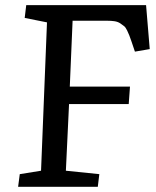

<svg xmlns="http://www.w3.org/2000/svg" viewBox="-20 -720 601 740"><path d="M56.2 -48.8 138.2 -62 161.1 -633.8 75.2 -650.9 81.1 -700.2H543L557.1 -530.8L500 -521L486.8 -560.1Q481 -576.7 478.3 -583.7Q475.6 -590.8 470 -602.5Q464.4 -614.3 458.5 -619.1Q452.6 -624 443.4 -630.1Q434.1 -636.2 421.4 -638.2Q408.7 -640.1 392.1 -640.1H259.8L249 -386.2H481L476.1 -318.8H246.1L233.9 -62L362.8 -48.8L356.9 0H49.8Z"/></svg>

Font: Literata Book Medium
Style: Italic
Weight: 500
Italic angle: -3°
Designer: Latin by Veronika Burian and Jose Scaglione. Greek by Irene Vlachou. Cyrillic by Vera Evstafieva
Foundry: TypeTogether
Version: Version 1.003;PS 001.003;hotconv 1.0.88;makeotf.lib2.5.64775